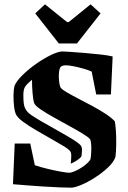

<svg xmlns="http://www.w3.org/2000/svg" viewBox="-20 -857 590 888"><path d="M40 -5 48 -193H120L141 -93Q167 -84 200.5 -76Q234 -68 262 -63Q290 -58 300 -58Q309 -58 324.5 -64.5Q340 -71 356.5 -81.5Q373 -92 385 -103.5Q397 -115 399 -123Q401 -136 402 -155Q403 -174 401.5 -191.5Q400 -209 396 -214Q387 -224 360.5 -240Q334 -256 298.5 -275.5Q263 -295 228 -314.5Q193 -334 168 -351Q143 -368 138 -380Q133 -396 130.5 -427.5Q128 -459 128 -488Q100 -465 94 -452Q88 -439 88 -416Q88 -393 90 -378Q92 -363 99 -351Q107 -337 124.5 -325Q142 -313 171 -296Q198 -281 227.5 -264Q257 -247 284.5 -231.5Q312 -216 331 -203Q350 -190 355 -182Q360 -173 359 -159Q358 -145 357 -135Q352 -126 337 -116Q322 -106 307 -100Q309 -115 309.5 -133Q310 -151 305 -157Q298 -167 273 -182Q248 -197 214.5 -216Q181 -235 147.5 -254.5Q114 -274 88.5 -292.5Q63 -311 55 -326Q48 -339 45 -365Q42 -391 42.5 -417.5Q43 -444 47 -460Q56 -482 84 -509.5Q112 -537 147.5 -562Q183 -587 216.5 -603Q250 -619 269 -619Q277 -619 306 -617Q335 -615 372 -612Q409 -609 444.5 -605Q480 -601 501 -596L493 -420H425L404 -526Q389 -533 366 -539.5Q343 -546 320.5 -550.5Q298 -555 285 -555Q267 -555 260 -547Q254 -538 252.5 -518Q251 -498 253.5 -478.5Q256 -459 261 -451Q268 -442 290.5 -429Q313 -416 344 -400Q375 -384 407.5 -366.5Q440 -349 467.5 -331Q495 -313 511 -296Q514 -282 516 -252Q518 -222 517.5 -189Q517 -156 514 -131Q505 -106 478 -81Q451 -56 418 -35Q385 -14 355 -1.5Q325 11 309 11Q288 11 253 9.5Q218 8 178 5.5Q138 3 101.5 0Q65 -3 40 -5ZM252 -656 143 -795 188 -837 290 -755H298L399 -837L445 -795L336 -656Z"/></svg>

Font: Grenze Gotisch
Style: Bold
Weight: 700
Designer: Renata Polastri
Foundry: Omnibus-Type
Version: Version 1.001